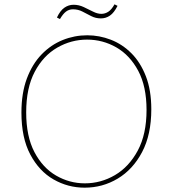

<svg xmlns="http://www.w3.org/2000/svg" viewBox="-20 -861 797 887"><path d="M371 6Q294 6 227.5 -32Q161 -70 120 -147Q79 -224 79 -341Q79 -431 104 -498Q129 -565 172 -609.5Q215 -654 269.5 -676Q324 -698 383 -698Q439 -698 492 -677.5Q545 -657 587 -615Q629 -573 654 -508.5Q679 -444 679 -356Q679 -239 636.5 -158.5Q594 -78 524 -36Q454 6 371 6ZM372 -14Q446 -14 511 -52Q576 -90 616.5 -165.5Q657 -241 657 -353Q657 -462 618.5 -534Q580 -606 517.5 -642Q455 -678 382 -678Q309 -678 244.5 -641Q180 -604 140.5 -529.5Q101 -455 101 -342Q101 -231 139 -158.5Q177 -86 239 -50Q301 -14 372 -14ZM257 -773 243 -780Q258 -812 277.5 -825.5Q297 -839 320 -839Q344 -839 366.5 -828.5Q389 -818 409.5 -807.5Q430 -797 448 -797Q465 -797 480 -806.5Q495 -816 509 -841L523 -834Q507 -802 488 -789Q469 -776 446 -776Q422 -776 401.5 -786.5Q381 -797 361 -807.5Q341 -818 317 -818Q299 -818 285 -807.5Q271 -797 257 -773Z"/></svg>

Font: Bitter Thin
Style: Regular
Weight: 100
Designer: Sol Matas, and Bitter project Authors
Foundry: Sol Matas
Version: Version 2.002